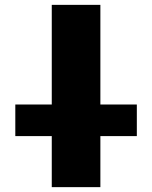

<svg xmlns="http://www.w3.org/2000/svg" viewBox="-20 -770 626 790"><path d="M43 -210V-340H193V-750H393V-340H543V-210H393V0H193V-210Z"/></svg>

Font: Mplus 1p Black
Style: Regular
Weight: 900
Version: Version 1.061